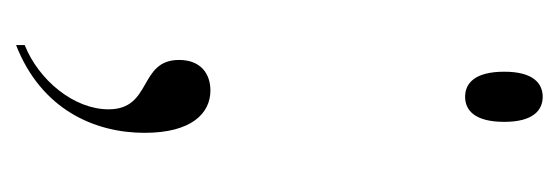

<svg xmlns="http://www.w3.org/2000/svg" viewBox="-254 -304 712 245"><g transform="rotate(90 102.5 -181.0)"><path d="M103 -418C120 -418 135 -430 135 -468C135 -505 120 -517 103 -517C86 -517 71 -505 71 -468C71 -430 86 -418 103 -418ZM37 144V155C119 123 149 55 149 -9C149 -69 124 -93 95 -93C74 -93 56 -81 56 -53C56 -1 119 -19 119 37C119 81 82 126 37 144Z"/></g></svg>

Font: Noto Serif Display ExtraCondensed Light
Style: Regular
Weight: 300
Width: 2
Designer: Monotype Design Team
Foundry: Monotype Imaging Inc.
Version: Version 2.009